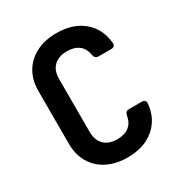

<svg xmlns="http://www.w3.org/2000/svg" viewBox="-175 -867 949 1004"><g transform="rotate(-30 300.0 -365.0)"><path d="M308 10Q237.9 10 185.6 -16.5Q133.3 -42.9 104.5 -91.6Q75.6 -140.3 75.6 -205.9V-524.1Q75.6 -590.7 104.5 -638.9Q133.3 -687.1 185.6 -713.5Q237.9 -740 308 -740Q406.3 -740 467.9 -688.6Q529.6 -637.2 538 -549.8Q540.6 -524.1 514.3 -524.1H438.5Q416.6 -524.1 412.3 -548.2Q406.1 -588.4 379.4 -609.4Q352.6 -630.3 308 -630.3Q257.2 -630.3 229 -603Q200.7 -575.6 200.7 -524.1V-205.9Q200.7 -155 229 -127.3Q257.2 -99.7 308 -99.7Q352.6 -99.7 379.4 -120.9Q406.1 -142 412.3 -181.8Q416.6 -205.9 438.5 -205.9H514.3Q540.6 -205.9 538.6 -182.3Q530.8 -94.3 468.8 -42.2Q406.9 10 308 10Z"/></g></svg>

Font: Pitagon Sans Mono
Style: Regular
Weight: 400
Monospace: yes
Designer: Travis Tran
Foundry: Pitagon
Version: Version 1.001;gftools[0.9.26]